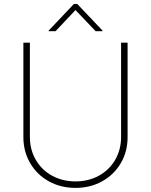

<svg xmlns="http://www.w3.org/2000/svg" viewBox="-20 -918 747 950"><path d="M611.3 -707V-239.3Q611.3 -168.5 577.9 -111.1Q544.4 -53.7 485.6 -21Q426.8 11.7 353.5 11.7Q280.3 11.7 221.4 -21Q162.6 -53.7 129.2 -111.1Q95.7 -168.5 95.7 -239.3V-707H127.9V-240.2Q127.9 -177.7 157 -127.4Q186 -77.1 237.5 -48.8Q289.1 -20.5 353.5 -20.5Q418 -20.5 469.5 -48.8Q521 -77.1 550 -127.4Q579.1 -177.7 579.1 -240.2V-707ZM353.5 -868.2 254.9 -763.7H220.7V-766.6L345.7 -898.4H362.3L487.3 -766.6V-763.7H453.1Z"/></svg>

Font: Pretendard Thin
Style: Regular
Weight: 100
Designer: Base glyphs from Inter by Rasmus Andersson; Hangeul glyphs from Noto Sans CJK(Source Han Sans) by Jang Soo-young and Kan
Foundry: Kil Hyung-jin
Version: Version 1.309